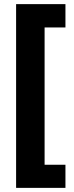

<svg xmlns="http://www.w3.org/2000/svg" viewBox="-20 -746 359 930"><path d="M297 164H58V-726H297V-613H196V52H297Z"/></svg>

Font: Noto Sans Arabic SemCond ExtBd
Style: Regular
Weight: 800
Width: 4
Designer: Monotype Design Team, Nadine Chahine, Nizar Qandah and Khaled Hosny
Foundry: Monotype Imaging Inc.
Version: Version 2.012; ttfautohint (v1.8.4.7-5d5b)